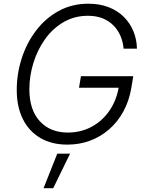

<svg xmlns="http://www.w3.org/2000/svg" viewBox="-20 -757 778 1018"><path d="M336.9 9.8Q253.9 9.8 193.6 -25.6Q133.3 -61 101.1 -126Q68.8 -190.9 68.8 -279.8Q68.8 -365.7 95 -447.3Q121.1 -528.8 170.7 -594.2Q220.2 -659.7 290.5 -698.5Q360.8 -737.3 448.7 -737.3Q509.3 -737.3 556.9 -718.5Q604.5 -699.7 637.5 -666.5Q670.4 -633.3 687.7 -590.3Q705.1 -547.4 706.1 -499H635.3Q632.3 -534.7 618.9 -566.2Q605.5 -597.7 581.8 -621.8Q558.1 -646 524.4 -659.7Q490.7 -673.3 446.3 -673.3Q374.5 -673.3 316.9 -639.6Q259.3 -606 219 -549.6Q178.7 -493.2 157.2 -423.8Q135.7 -354.5 135.7 -283.2Q135.7 -174.8 190.9 -114.5Q246.1 -54.2 339.8 -54.2Q408.2 -54.2 465.1 -84.5Q522 -114.7 560.1 -169.9Q598.1 -225.1 610.4 -298.8L630.4 -292H398.9L409.2 -353H686.5L676.3 -290.5Q664.6 -222.2 634.5 -166.7Q604.5 -111.3 559.3 -71.8Q514.2 -32.2 457.8 -11.2Q401.4 9.8 336.9 9.8ZM210.9 240.7 283.7 57.6H351.6L262.2 240.7Z"/></svg>

Font: Inter 17pt Light
Style: Italic
Weight: 300
Italic angle: -9.3988°
Version: Version 4.001;git-66647c0bb